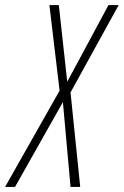

<svg xmlns="http://www.w3.org/2000/svg" viewBox="-78 -734 486 754"><path d="M-58 0H-19L169 -333L199 0H237L199 -371L388 -714H348L186 -413L153 -714H116L156 -378Z"/></svg>

Font: Noto Sans ExtraCondensed ExtraLight
Style: Italic
Weight: 200
Width: 2
Italic angle: -12°
Designer: Monotype Design Team
Foundry: Monotype Imaging Inc.
Version: Version 2.013